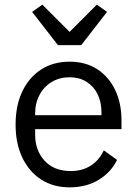

<svg xmlns="http://www.w3.org/2000/svg" viewBox="-20 -793 589 825"><path d="M279 12Q209 12 157 -21.5Q105 -55 76 -115.5Q47 -176 47 -258Q47 -340 76 -400.5Q105 -461 157 -494.5Q209 -528 279 -528Q348 -528 398 -495.5Q448 -463 475 -406Q502 -349 502 -276V-238H131V-214Q131 -147 171.5 -102.5Q212 -58 284 -58Q333 -58 369.5 -81Q406 -104 426 -147L483 -106Q458 -54 405 -21Q352 12 279 12ZM279 -461Q236 -461 202.5 -441Q169 -421 150 -385.5Q131 -350 131 -305V-298H416V-309Q416 -355 399 -389Q382 -423 351 -442Q320 -461 279 -461ZM329 -599H229L118 -742L162 -773L279 -656L396 -773L440 -742Z"/></svg>

Font: IBM Plex Sans
Style: Regular
Weight: 400
Designer: Mike Abbink, Paul van der Laan, Pieter van Rosmalen
Foundry: Bold Monday
Version: Version 3.201